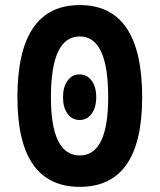

<svg xmlns="http://www.w3.org/2000/svg" viewBox="-20 -723 626 753"><path d="M293 9.8Q48.3 9.8 48.3 -341.8Q48.3 -703.1 293 -703.1Q537.6 -703.1 537.6 -341.8Q537.6 9.8 293 9.8ZM291.9 -252.4Q262.9 -252.4 245 -276.9Q227.1 -301.3 227.1 -341.8Q227.1 -382.3 245 -406.7Q262.9 -431.2 291.9 -431.2Q321.3 -431.2 339.4 -406.7Q357.4 -382.3 357.4 -341.8Q357.4 -301.3 339.4 -276.9Q321.3 -252.4 291.9 -252.4ZM293 -113.3Q404.3 -113.3 404.3 -341.8Q404.3 -580.1 293 -580.1Q179.7 -580.1 179.7 -341.8Q179.7 -113.3 293 -113.3Z"/></svg>

Font: Cascadia Mono
Style: Regular
Weight: 400
Monospace: yes
Designer: Aaron Bell
Foundry: Saja Typeworks
Version: Version 2404.023